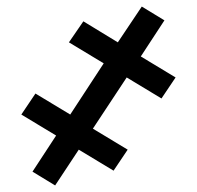

<svg xmlns="http://www.w3.org/2000/svg" viewBox="-20 -548 601 585"><path d="M79 -25 148 17 220 -92 326 -28 369 -92 263 -156 366 -312 472 -248 515 -312 409 -376 481 -486 412 -528 339 -419 234 -483 190 -419 296 -355 194 -199 88 -263 45 -199 151 -135Z"/></svg>

Font: Fixel Display 20240404 Medium
Style: Italic
Weight: 500
Italic angle: -10°
Designer: AlfaBravo + MacPaw
Foundry: Kyrylo Tkachov, Marchela Mozhyna, Serhii Makarenko, Maria Weinstein, Zakhar Kryvoshyya
Version: Version 1.211;Glyphs 3.2 (3225)